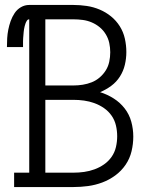

<svg xmlns="http://www.w3.org/2000/svg" viewBox="-20 -755 640 775"><path d="M37 0V-58H98V-677Q92 -677 88.5 -671.5Q85 -666 83 -660.5Q81 -655 79.5 -649Q78 -643 77 -637Q76 -631 75.5 -625Q75 -619 74.5 -613Q74 -607 73.5 -601Q73 -595 73 -589Q73 -583 73 -577Q73 -571 73 -565H8Q8 -583 9 -600.5Q10 -618 13.5 -635.5Q17 -653 23 -670Q29 -687 39 -702Q49 -717 64.5 -726Q80 -735 98 -735H276Q303 -735 330 -731Q357 -727 382 -716.5Q407 -706 428 -689Q449 -672 463.5 -649Q478 -626 484 -599Q490 -572 490 -545Q490 -519 484 -493.5Q478 -468 464 -446Q450 -424 429 -408.5Q408 -393 384 -383Q413 -374 439 -357.5Q465 -341 483.5 -317Q502 -293 510 -263.5Q518 -234 518 -204Q518 -174 511 -144.5Q504 -115 487 -90Q470 -65 445.5 -47Q421 -29 393 -18.5Q365 -8 335.5 -4Q306 0 276 0ZM276 -410Q295 -410 314 -413Q333 -416 350.5 -423Q368 -430 382.5 -442.5Q397 -455 407 -471Q417 -487 421 -506Q425 -525 425 -544Q425 -563 421 -581.5Q417 -600 407 -616.5Q397 -633 382.5 -645Q368 -657 350.5 -664.5Q333 -672 314 -674.5Q295 -677 276 -677H163V-410ZM276 -58Q298 -58 319.5 -61Q341 -64 361.5 -71.5Q382 -79 400 -91.5Q418 -104 430.5 -122Q443 -140 448 -161.5Q453 -183 453 -205Q453 -227 448 -248.5Q443 -270 430.5 -288Q418 -306 400 -318.5Q382 -331 361.5 -338.5Q341 -346 319.5 -349Q298 -352 276 -352H163V-58Z"/></svg>

Font: Iosevka Curly Slab LtEx
Style: Regular
Weight: 300
Width: 7
Monospace: yes
Designer: Belleve Invis
Foundry: Belleve Invis
Version: Version 11.1.0; ttfautohint (v1.8.3)